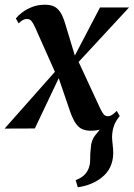

<svg xmlns="http://www.w3.org/2000/svg" viewBox="-50 -544 567 813"><path d="M279.5 249 270.5 219Q292.5 210 305 198.8Q317.5 187.5 324.5 171Q332 154 331.8 130.2Q331.5 106.5 334.5 83Q336 50 353 29.2Q370 8.5 382.5 -8.5L452.5 -46.5Q437 -27.5 430.8 -5.5Q424.5 16.5 424.5 37.5Q425 52 427.2 70Q429.5 88 429.5 105.5Q429 136.5 416.8 163Q404.5 189.5 378.5 209.5Q359 224.5 334.5 234.5Q310 244.5 279.5 249ZM334.5 9.5Q314 9.5 298.8 3Q283.5 -3.5 271.2 -20.8Q259 -38 247.5 -70L186.5 -248.5L211.5 -240L97.5 0L-30.5 0.5L202.5 -262.5L190.5 -222L98 -429.5Q90 -447 83 -455.2Q76 -463.5 64.5 -463.5Q54 -463.5 45.2 -458.2Q36.5 -453 29 -445L17 -466Q27 -478.5 44.5 -491.8Q62 -505 86.2 -514.5Q110.5 -524 140.5 -524Q163 -524 178.5 -516.8Q194 -509.5 205.2 -492.5Q216.5 -475.5 225 -447L274.5 -284L253.5 -283L373.5 -512.5H496.5L260 -257L274.5 -300L374 -85.5Q382.5 -67.5 389.2 -59.8Q396 -52 406.5 -52Q416 -52 424.8 -57.8Q433.5 -63.5 444.5 -74.5L457 -52.5Q444 -35.5 426.5 -21.5Q409 -7.5 386 1Q363 9.5 334.5 9.5Z"/></svg>

Font: Merriweather 120pt SemiBold
Style: Italic
Weight: 600
Italic angle: -7.8°
Version: Version 2.101